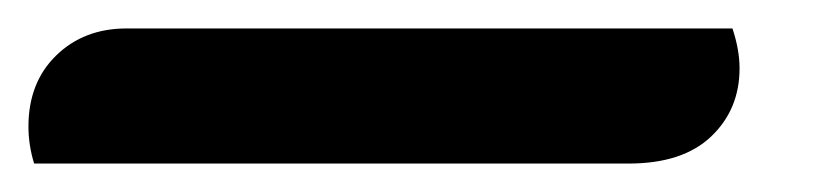

<svg xmlns="http://www.w3.org/2000/svg" viewBox="-61 23 579 135"><path d="M459 71Q459 100 439 119Q419 138 381 138H-37Q-41 125 -41 112Q-41 81 -21.5 62Q-2 43 28 43H454Q459 58 459 71Z"/></svg>

Font: Sansita
Style: Bold Italic
Weight: 700
Italic angle: -11°
Designer: Pablo Cosgaya
Foundry: Omnibus-Type
Version: Version 1.006